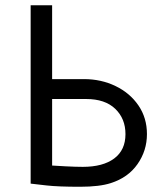

<svg xmlns="http://www.w3.org/2000/svg" viewBox="-20 -703 624 733"><path d="M541 -191Q541 -128 505 -76.5Q469 -25 403 -4Q360 10 286 10Q202 10 158 5L97 -2V-683H179V-401H301Q366 -401 421 -374.5Q476 -348 508.5 -300.5Q541 -253 541 -191ZM459 -191Q459 -250 420 -287.5Q381 -325 309 -325H179V-71L231 -68Q269 -66 296 -66Q373 -66 416 -98Q459 -130 459 -191Z"/></svg>

Font: Bellota Text
Style: Bold
Weight: 700
Designer: Kemie Guaida
Foundry: Kemie Guaida
Version: Version 4.001